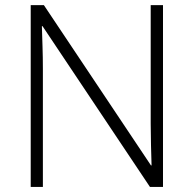

<svg xmlns="http://www.w3.org/2000/svg" viewBox="-20 -734 761 754"><path d="M620.1 0H568.8L147 -631.3H144.5Q145.5 -591.3 147 -550Q148.4 -508.8 148.4 -463.4V0H100.6V-713.9H152.3L572.8 -84.5H575.2Q574.2 -116.7 573 -162.8Q571.8 -209 571.8 -248.5V-713.9H620.1Z"/></svg>

Font: Open Sans Light
Style: Regular
Weight: 300
Designer: Monotype Design Team
Foundry: Monotype Imaging Inc.
Version: Version 3.000; ttfautohint (v1.8.4)